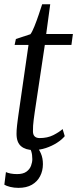

<svg xmlns="http://www.w3.org/2000/svg" viewBox="-20 -698 364 906"><path d="M144 -169.5Q141 -148 139 -133Q137 -118 136.2 -105.5Q135.5 -93 135.5 -78.5Q135.5 -62.5 143.5 -54.5Q151.5 -46.5 167 -46.5Q204 -46.5 231.2 -60.2Q258.5 -74 275.5 -89L285.5 -55.5Q272 -39 248.5 -24Q225 -9 196.5 0.5Q168 10 137.5 10Q101 10 79.5 -8Q58 -26 58 -66.5Q58 -74 58.5 -84.2Q59 -94.5 60.5 -106.2Q62 -118 63.5 -130.8Q65 -143.5 67 -156.5L114.5 -486H49L55 -514L123.5 -536.5Q132 -547.5 142.5 -573.8Q153 -600 162.8 -629Q172.5 -658 179 -678H217L198 -537.5H324L317 -486H191.5ZM67 188.5Q46.5 188.5 28.2 184Q10 179.5 0.5 173.5L8 114Q16 118 30 120.8Q44 123.5 60.5 123.5Q89 123.5 104.8 112Q120.5 100.5 126.5 84Q132.5 67.5 132.5 53Q132.5 32 127.8 17Q123 2 114 -11.5L133 -13.5L149.5 -11.5Q163.5 4.5 173 26.2Q182.5 48 182.5 76.5Q182.5 108 169.2 133.5Q156 159 130.5 173.8Q105 188.5 67 188.5Z"/></svg>

Font: Merriweather 60pt Light
Style: Italic
Weight: 300
Italic angle: -7.8°
Version: Version 2.101